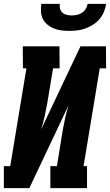

<svg xmlns="http://www.w3.org/2000/svg" viewBox="-30 -975 570 995"><path d="M-10 0V-114H23L107 -621H89L88 -735H278L279 -621H245L215 -441Q209 -407 201.5 -372.5Q194 -338 183 -304L387 -735H519L520 -621H487L403 -114H421V0H231V-114H265L294 -294Q300 -328 307.5 -362.5Q315 -397 326 -431L122 0ZM329 -815Q308 -815 288 -817.5Q268 -820 249.5 -827.5Q231 -835 216 -847Q201 -859 192.5 -876Q184 -893 182.5 -913.5Q181 -934 184 -955H280Q278 -942 281.5 -929.5Q285 -917 294 -909Q303 -901 316 -898Q329 -895 342 -895Q355 -895 369 -898Q383 -901 395 -909Q407 -917 414.5 -929.5Q422 -942 424 -955H520Q517 -934 508.5 -913.5Q500 -893 485.5 -876Q471 -859 452 -847Q433 -835 412.5 -827.5Q392 -820 371 -817.5Q350 -815 329 -815Z"/></svg>

Font: Iosevka Curly Slab Heavy
Style: Italic
Weight: 900
Italic angle: -9°
Monospace: yes
Designer: Belleve Invis
Foundry: Belleve Invis
Version: Version 22.1.2; ttfautohint (v1.8.4)